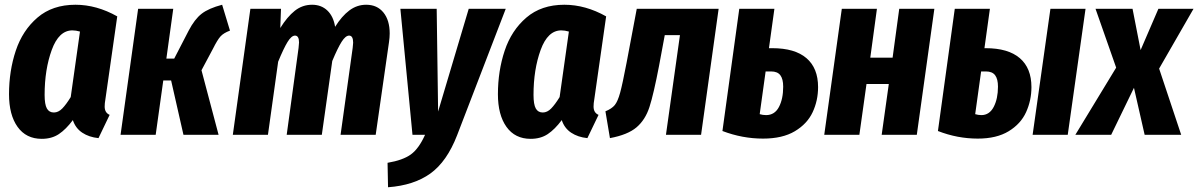

<svg xmlns="http://www.w3.org/2000/svg" viewBox="-20 -568 5049 809"><path d="M474 -499 424 -149Q421 -133 421 -119Q421 -93 442 -84L395 14Q355 10 326.5 -9Q298 -28 287 -62Q258 -23 228 -3Q198 17 156 17Q90 17 54 -33.5Q18 -84 18 -171Q18 -269 46.5 -354.5Q75 -440 138 -494Q201 -548 298 -548Q387 -548 474 -499ZM168 -168Q168 -128 177.5 -111Q187 -94 207 -94Q226 -94 242.5 -111Q259 -128 278 -159L317 -435Q300 -440 285 -440Q228 -440 198 -357.5Q168 -275 168 -168Z M949 -439Q922 -429 909 -414.5Q896 -400 877 -362L829 -272L901 0H753L701 -229H668L636 0H488L562 -531H710L681 -321H714L775 -439Q800 -487 829.5 -510Q859 -533 916 -548Z M1622 -427Q1622 -410 1619 -390L1563 0H1415L1466 -366Q1468 -382 1468 -388Q1468 -418 1451 -418Q1436 -418 1419.5 -392Q1403 -366 1380 -311L1336 0H1188L1238 -366Q1240 -384 1240 -389Q1240 -418 1223 -418Q1208 -418 1191.5 -391Q1175 -364 1152 -308L1109 0H961L1035 -531H1164L1161 -450Q1190 -497 1222 -522.5Q1254 -548 1295 -548Q1334 -548 1359.5 -523.5Q1385 -499 1392 -455Q1420 -500 1452 -524Q1484 -548 1523 -548Q1569 -548 1595.5 -515.5Q1622 -483 1622 -427Z M1906 2Q1863 113 1793.5 163Q1724 213 1615 221L1613 118Q1678 107 1711.5 82.5Q1745 58 1771 0H1718L1667 -531H1820L1826 -98L1955 -531H2111Z M2534 -499 2484 -149Q2481 -133 2481 -119Q2481 -93 2502 -84L2455 14Q2415 10 2386.5 -9Q2358 -28 2347 -62Q2318 -23 2288 -3Q2258 17 2216 17Q2150 17 2114 -33.5Q2078 -84 2078 -171Q2078 -269 2106.5 -354.5Q2135 -440 2198 -494Q2261 -548 2358 -548Q2447 -548 2534 -499ZM2228 -168Q2228 -128 2237.5 -111Q2247 -94 2267 -94Q2286 -94 2302.5 -111Q2319 -128 2338 -159L2377 -435Q2360 -440 2345 -440Q2288 -440 2258 -357.5Q2228 -275 2228 -168Z M2934 0H2786L2845 -420H2781L2757 -291Q2734 -171 2716.5 -117Q2699 -63 2662 -31.5Q2625 0 2550 14L2531 -99Q2558 -110 2570.5 -125.5Q2583 -141 2593 -177.5Q2603 -214 2620 -303L2663 -531H3008Z M3427 -201Q3427 -144 3404 -95Q3381 -46 3329 -15Q3277 16 3195 16Q3108 16 3024 -16L3095 -531H3243L3220 -365H3234Q3329 -365 3378 -323Q3427 -281 3427 -201ZM3280 -203Q3280 -235 3268 -251Q3256 -267 3229 -267H3206L3181 -87Q3194 -83 3208 -83Q3244 -83 3262 -117Q3280 -151 3280 -203Z M3695 0 3725 -214H3631L3601 0H3453L3527 -531H3675L3647 -325H3741L3769 -531H3917L3843 0Z M4326 -201Q4326 -145 4303.5 -95.5Q4281 -46 4230 -15Q4179 16 4100 16Q4014 16 3932 -16L4003 -531H4151L4128 -365H4133Q4228 -365 4277 -323Q4326 -281 4326 -201ZM4406 -531H4554L4479 0H4331ZM4185 -203Q4185 -235 4173 -251Q4161 -267 4134 -267H4114L4089 -87Q4102 -83 4115 -83Q4149 -83 4167 -117.5Q4185 -152 4185 -203Z M5009 -531 4864 -279 4957 0H4803L4758 -198L4662 0H4511L4683 -283L4596 -531H4752L4786 -357L4861 -531Z"/></svg>

Font: Fira Sans Extra Condensed
Style: Bold Italic
Weight: 700
Width: 3
Italic angle: -8°
Designer: Carrois Corporate & Edenspiekermann AG
Foundry: Carrois Corporate GbR & Edenspiekermann AG
Version: Version 4.203